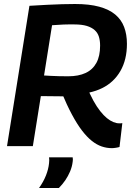

<svg xmlns="http://www.w3.org/2000/svg" viewBox="-20 -730 664 959"><path d="M15 0 127 -701Q176 -704 215.5 -706Q255 -708 289.5 -709Q324 -710 355 -710Q426 -710 475.5 -696.5Q525 -683 555.5 -657.5Q586 -632 600 -595Q614 -558 614 -511Q614 -432 581.5 -375.5Q549 -319 490.5 -290Q432 -261 352 -260L329 -248Q303 -249 278.5 -249Q254 -249 230.5 -249.5Q207 -250 184 -250L144 0ZM539 10Q513 10 488 1.5Q463 -7 438.5 -26.5Q414 -46 389.5 -78Q365 -110 339.5 -157.5Q314 -205 287 -270L413 -299Q429 -259 446 -228Q463 -197 480.5 -175Q498 -153 514 -140Q530 -127 545.5 -120.5Q561 -114 575 -114Q579 -114 583 -114Q587 -114 591 -115L577 4Q572 6 559.5 8Q547 10 539 10ZM321 -349Q372 -349 407.5 -365.5Q443 -382 461.5 -416Q480 -450 480 -502Q480 -527 474 -546.5Q468 -566 453 -579.5Q438 -593 413.5 -600.5Q389 -608 351 -608Q334 -608 321.5 -608Q309 -608 297.5 -607.5Q286 -607 272.5 -606Q259 -605 240 -604L200 -353Q217 -352 235 -351Q253 -350 274.5 -349.5Q296 -349 321 -349ZM225 56H343Q344 62 344 67Q344 72 343 78Q340 103 330 126.5Q320 150 306 170.5Q292 191 274 209H175Q197 178 209.5 146.5Q222 115 225 85Q226 77 226 69.5Q226 62 225 56Z"/></svg>

Font: Georama ExtraCondensed Thin SemiBold
Style: Italic
Weight: 600
Italic angle: -9°
Version: Version 1.001